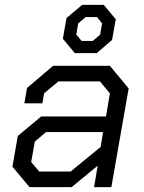

<svg xmlns="http://www.w3.org/2000/svg" viewBox="-20 -768 591 788"><path d="M31 -84 53 -210 149 -290H415L431 -385L390 -434H220L161 -385L154 -344H80L91 -407L198 -498H431L508 -405L437 0H366L381 -88L274 0H101ZM270 -64 393 -165 403 -226H169L123 -187L108 -103L141 -64ZM238 -609 253 -694 317 -748H406L455 -689L440 -604L377 -550H287ZM361 -600 391 -626 399 -672 378 -698H332L301 -672L293 -626L315 -600Z"/></svg>

Font: Chakra Petch
Style: Italic
Weight: 400
Italic angle: -10°
Designer: Katatrad Aksorn Co.,Ltd.
Foundry: Cadson Demak Co.,Ltd.
Version: Version 1.000; ttfautohint (v1.6)